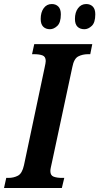

<svg xmlns="http://www.w3.org/2000/svg" viewBox="-39 -933 493 953"><path d="M-19 0 -8 -50H3Q29 -50 50 -61Q71 -72 80 -113L182 -595Q188 -622 188 -630Q188 -652 172 -658Q156 -664 130 -664H120L131 -714H419L409 -664H398Q371 -664 349.5 -653Q328 -642 320 -600L219 -128Q216 -114 213.5 -103Q211 -92 211 -84Q211 -62 227.5 -56Q244 -50 269 -50H280L268 0ZM380 -788Q358 -788 345.5 -800.5Q333 -813 333 -839Q333 -872 348.5 -892.5Q364 -913 389 -913Q409 -913 421.5 -900.5Q434 -888 434 -862Q434 -821 416.5 -804.5Q399 -788 380 -788ZM209 -788Q188 -788 175.5 -800.5Q163 -813 163 -839Q163 -872 178 -892.5Q193 -913 218 -913Q238 -913 250.5 -900.5Q263 -888 263 -862Q263 -821 245.5 -804.5Q228 -788 209 -788Z"/></svg>

Font: Noto Serif ExtraCondensed
Style: Bold Italic
Weight: 700
Width: 2
Italic angle: -12°
Designer: Monotype Design Team
Foundry: Monotype Imaging Inc.
Version: Version 2.013; ttfautohint (v1.8.4.7-5d5b)